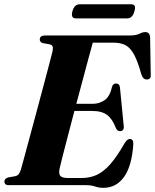

<svg xmlns="http://www.w3.org/2000/svg" viewBox="-24 -866 725 898"><path d="M379 0H17.5Q5.5 0 1 -4.8Q-3.5 -9.5 -3.5 -16.5Q-3.5 -30.5 13.5 -36L47.5 -42Q58 -44.5 63.8 -52Q69.5 -59.5 74 -74Q78 -87.5 89 -128.5Q100 -169.5 115.5 -226.5Q131 -283.5 147.8 -346.2Q164.5 -409 180 -466.8Q195.5 -524.5 206.5 -566.8Q217.5 -609 221.5 -625Q225 -641.5 222 -648.8Q219 -656 208.5 -658.5L176 -664.5Q162 -669 162 -681Q162 -700 186.5 -700H581.5Q611.5 -700 627.5 -708Q643.5 -716 655.5 -716Q675 -716 678 -694L681 -520Q684 -496.5 666 -494.5Q656 -493.5 649.2 -498.5Q642.5 -503.5 637 -518.5Q620.5 -578.5 603.2 -610.5Q586 -642.5 563.2 -654.5Q540.5 -666.5 507 -666.5H410Q405 -649 393.2 -605.5Q381.5 -562 365.8 -503Q350 -444 333 -380.5H410Q441 -380.5 465.8 -398Q490.5 -415.5 500.5 -462Q506.5 -475.5 518.5 -475.5Q535 -475.5 537 -457L554.5 -279Q558 -253.5 538 -252.5Q525.5 -252 518 -267Q502 -309.5 477.2 -328.2Q452.5 -347 407.5 -347H324Q308 -285.5 293.2 -229.2Q278.5 -173 268.2 -132.8Q258 -92.5 255 -78.5Q249.5 -54 257.8 -43.8Q266 -33.5 293.5 -33.5H359Q397.5 -33.5 429.5 -48.5Q461.5 -63.5 492.5 -99Q523.5 -134.5 558.5 -195.5Q570.5 -216 583 -216Q600.5 -216 599.5 -192Q593 -90.5 556.5 -39Q520 12.5 459 12.5Q438.5 12.5 420.5 6.2Q402.5 0 379 0ZM314.5 -812.5Q323.5 -846 349 -846H588.5Q601.5 -846 605.8 -838.8Q610 -831.5 604.5 -813Q596 -780 570.5 -780H331Q306 -780 314.5 -812.5Z"/></svg>

Font: Fraunces 72pt S000
Style: Bold Italic
Weight: 700
Italic angle: -16°
Version: Version 1.000; ttfautohint (v1.8.3)